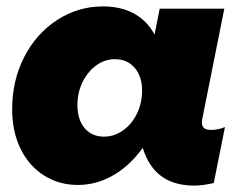

<svg xmlns="http://www.w3.org/2000/svg" viewBox="-20 -571 760 600"><path d="M18 -230Q18 -319 55.5 -392.5Q93 -466 158.5 -508.5Q224 -551 302 -551Q358 -551 399 -528.5Q440 -506 463 -463L479 -544H681L614 -209Q611 -197 611 -189Q611 -176 618 -170.5Q625 -165 640 -165Q662 -165 683 -174L648 1Q613 9 588 9Q528 9 489 -17Q450 -43 430 -97L426 -109Q386 -53 333.5 -23Q281 7 224 7Q164 7 117 -23Q70 -53 44 -106.5Q18 -160 18 -230ZM424 -288Q424 -332 401 -359Q378 -386 339 -386Q307 -386 280.5 -366.5Q254 -347 238 -314.5Q222 -282 222 -243Q222 -197 244.5 -170.5Q267 -144 305 -144Q337 -144 364.5 -163.5Q392 -183 408 -216Q424 -249 424 -288Z"/></svg>

Font: TypoPRO Montserrat Alternates
Style: Italic
Weight: 800
Italic angle: -11.3°
Designer: Julieta Ulanovsky
Foundry: Julieta Ulanovsky
Version: Version 6.001